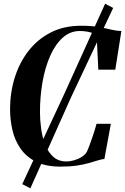

<svg xmlns="http://www.w3.org/2000/svg" viewBox="-20 -892 678 1040"><path d="M307.5 10.5Q227.5 10.5 174.5 -16.2Q121.5 -43 90.8 -87.8Q60 -132.5 47.2 -187.8Q34.5 -243 34.5 -300.5Q34.5 -390 59.8 -471.2Q85 -552.5 134 -615.8Q183 -679 254.5 -715.8Q326 -752.5 418 -752.5Q477.5 -752.5 516 -745.5Q554.5 -738.5 582.5 -731.5Q610.5 -724.5 637.5 -724L604.5 -514.5H512.5L503.5 -700Q495 -708 481.2 -713Q467.5 -718 450.2 -721Q433 -724 412 -724Q359.5 -724 319.2 -687.5Q279 -651 251.5 -588.5Q224 -526 210.2 -447.5Q196.5 -369 196.5 -285Q196.5 -242.5 202.8 -195.8Q209 -149 224.8 -108.5Q240.5 -68 268.5 -42.8Q296.5 -17.5 339.5 -17.5Q360 -17.5 382.8 -24.2Q405.5 -31 424.5 -43.2Q443.5 -55.5 451.5 -72Q456 -81.5 463.2 -100.5Q470.5 -119.5 478.2 -142.2Q486 -165 492.8 -186.2Q499.5 -207.5 503 -221.5H580.5L545.5 -31Q530 -29.5 510 -23.2Q490 -17 462.5 -9Q435 -1 397.2 4.8Q359.5 10.5 307.5 10.5ZM100.5 105.5 328.5 -384 549.5 -872 593 -849 364 -363 144.5 128Z"/></svg>

Font: Merriweather 144pt
Style: Bold Italic
Weight: 700
Italic angle: -7.8°
Version: Version 2.101